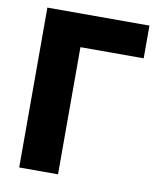

<svg xmlns="http://www.w3.org/2000/svg" viewBox="-82 -800 735 867"><g transform="rotate(10 285.0 -366.5)"><path d="M65 0V-733H533V-583H243V0Z"/></g></svg>

Font: Kreadon
Style: Regular
Weight: 400
Designer: kohakuno
Foundry: StudioGnu
Version: Version 1.000;Glyphs 3.1.2 (3151)